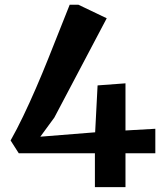

<svg xmlns="http://www.w3.org/2000/svg" viewBox="-20 -768 675 788"><path d="M369.5 0V-139H57L23.5 -191.5Q49 -236.5 75.2 -291.2Q101.5 -346 127.5 -406Q153.5 -466 177.8 -526.8Q202 -587.5 224.5 -644.2Q247 -701 266 -748.5H302L418 -693L203 -285.5L145.5 -207L370.5 -225L380.5 -417.5L495 -426V-232.5L617.5 -239.5V-139H495V0Z"/></svg>

Font: Merriweather 20pt
Style: Bold
Weight: 700
Version: Version 2.100